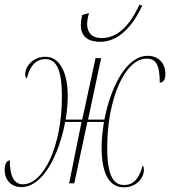

<svg xmlns="http://www.w3.org/2000/svg" viewBox="-22 -785 728 822"><path d="M407 -606C506 -606 563 -710 587 -761L575 -765C549 -709 499 -622 414 -622C366 -622 351 -651 351 -682C351 -694 354 -711 359 -729L330 -721C325 -700 324 -687 324 -678C324 -627 357 -606 407 -606ZM69 16C163 16 231 -124 257 -263H327L274 0H296L352 -263H423C417 -224 413 -187 413 -154C413 -32 451 17 508 17C560 17 594 -21 594 -57C594 -66 592 -76 589 -76C570 -9 542 7 510 7C467 7 437 -25 437 -154C437 -360 512 -534 606 -534C644 -534 662 -510 662 -431C676 -433 686 -440 686 -469C686 -515 656 -546 610 -546C517 -546 451 -408 425 -273H355L411 -536H387L330 -273H259C265 -308 268 -343 268 -374C268 -471 236 -542 172 -542C125 -542 86 -507 86 -466C86 -457 89 -451 93 -449C109 -516 142 -532 172 -532C216 -532 243 -494 243 -371C243 -156 163 4 76 4C36 4 20 -35 20 -99C7 -97 -2 -84 -2 -58C-2 -13 27 16 69 16Z"/></svg>

Font: Noto Serif Display Condensed Thin
Style: Italic
Weight: 100
Width: 3
Italic angle: -12°
Designer: Monotype Design Team
Foundry: Monotype Imaging Inc.
Version: Version 2.009